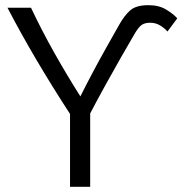

<svg xmlns="http://www.w3.org/2000/svg" viewBox="-20 -723 706 743"><path d="M251 0V-282Q182 -388 121.5 -490.5Q61 -593 9 -693H100Q141 -606 190 -519Q239 -432 291 -350Q313 -394 339 -443Q365 -492 391.5 -539Q418 -586 440 -625Q461 -663 484 -683Q507 -703 554 -703Q595 -703 623 -686Q651 -669 666 -652L628 -601Q618 -613 600.5 -624Q583 -635 561 -635Q541 -635 529 -627Q517 -619 502 -594Q479 -555 448.5 -501.5Q418 -448 386.5 -391Q355 -334 329 -284V0Z"/></svg>

Font: Ubuntu Sans
Style: Regular
Weight: 400
Designer: Dalton Maag Ltd
Foundry: Dalton Maag Ltd
Version: Version 1.006; ttfautohint (v1.8.4.7-5d5b)